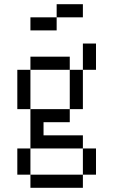

<svg xmlns="http://www.w3.org/2000/svg" viewBox="-20 -770 540 915"><path d="M375 -687.5V-750H250V-687.5H125V-625H250V-687.5ZM125 62.5V125H375V62.5ZM125 62.5Q125 62.5 125 -62.5H62.5Q62.5 -62.5 62.5 62.5ZM375 62.5H437.5Q437.5 62.5 437.5 -62.5H375Q375 -62.5 375 62.5ZM125 -62.5H375V-125H187.5V-187.5H312.5V-250H125ZM125 -250V-437.5H62.5V-250ZM312.5 -250H375V-437.5H312.5ZM125 -437.5H312.5V-500H125ZM375 -437.5H437.5Q437.5 -437.5 437.5 -562.5H375Q375 -562.5 375 -437.5Z"/></svg>

Font: Unifont
Style: Regular
Weight: 500
Version: Version 13.0.05